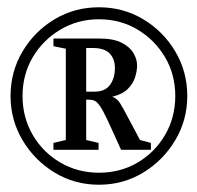

<svg xmlns="http://www.w3.org/2000/svg" viewBox="-20 -717 543 528"><path d="M252 -209Q185 -209 130 -242.5Q75 -276 42 -331.5Q9 -387 9 -453Q9 -520 42 -575.5Q75 -631 130 -664Q185 -697 252 -697Q319 -697 374 -664Q429 -631 462 -575.5Q495 -520 495 -453Q495 -387 462 -331.5Q429 -276 374 -242.5Q319 -209 252 -209ZM252 -242Q311 -242 358.5 -270Q406 -298 434 -346Q462 -394 462 -453Q462 -512 434 -559.5Q406 -607 358.5 -635.5Q311 -664 252 -664Q194 -664 146 -635.5Q98 -607 70 -559.5Q42 -512 42 -453Q42 -394 70 -346Q98 -298 146 -270Q194 -242 252 -242ZM127 -305V-324L161 -332V-583L127 -590V-611H254Q292 -611 314.5 -599.5Q337 -588 347 -571Q357 -554 357 -537Q357 -522 351.5 -504.5Q346 -487 331.5 -472.5Q317 -458 289 -451Q302 -446 310 -433.5Q318 -421 332 -394Q340 -379 348 -364Q356 -349 365 -332L395 -324V-305H313Q290 -356 277 -384Q264 -412 255.5 -424.5Q247 -437 240 -440Q233 -443 223 -443H217V-332L251 -324V-305ZM217 -465H240Q269 -465 282.5 -483.5Q296 -502 296 -530Q296 -555 281.5 -570Q267 -585 235 -585Q231 -585 226.5 -585Q222 -585 217 -585Z"/></svg>

Font: Manuale Medium
Style: Italic
Weight: 500
Italic angle: -11°
Version: Version 1.002